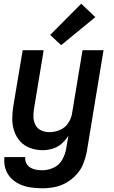

<svg xmlns="http://www.w3.org/2000/svg" viewBox="-20 -800 616 1033"><path d="M208 213Q241 213 274 206.5Q307 200 337.5 182.5Q368 165 392 138.5Q416 112 428.5 80Q441 48 447 16L537 -530H424L368 -192Q364 -164 347 -138Q330 -112 302 -100.5Q274 -89 246 -89Q223 -89 202.5 -98Q182 -107 171.5 -126.5Q161 -146 160 -169Q159 -192 163 -215L215 -530H102L52 -231Q46 -196 46 -161.5Q46 -127 56.5 -95Q67 -63 89 -39Q111 -15 143 -3.5Q175 8 210 8Q236 8 263 0Q290 -8 311.5 -27Q333 -46 348 -70L336 0Q331 30 315 59Q299 88 269 102Q239 116 208 116Q191 116 174 113Q157 110 143 101.5Q129 93 121.5 78Q114 63 116 45H4Q0 77 9 106.5Q18 136 38.5 157.5Q59 179 86.5 191.5Q114 204 145 208.5Q176 213 208 213ZM309 -557 493 -708 417 -780 250 -612Z"/></svg>

Font: Iosevka Sparkle Semibold
Style: Italic
Weight: 600
Italic angle: -9°
Designer: Belleve Invis
Foundry: Belleve Invis
Version: Version 4.5.0; ttfautohint (v1.8.3)